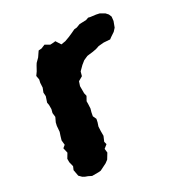

<svg xmlns="http://www.w3.org/2000/svg" viewBox="-130 -609 692 726"><g transform="rotate(-30 216.0 -246.0)"><path d="M67 17 53 10 42 6 33 1 22 -10 17 -37 23 -51 18 -71V-86L30 -106L25 -128L36 -137L34 -157L39 -174L44 -189L46 -214L49 -227L58 -246L56 -264L60 -279V-297L58 -308L66 -332L65 -348L72 -366L73 -386L76 -399L73 -416L83 -430L94 -450L99 -458L107 -466L114 -473L129 -495L142 -496L159 -503L178 -492L195 -493L201 -494L215 -472L234 -475L253 -482L269 -489L286 -497L297 -498L313 -504L342 -505L353 -509L361 -507L385 -504L399 -501L418 -490L427 -480L432 -468L430 -450L421 -426L410 -414L392 -402L384 -396L357 -398L334 -396L319 -391L302 -388L285 -386L278 -385L260 -377L245 -365L236 -356L227 -347L222 -329L203 -318L197 -300V-269L200 -256L190 -238V-227L189 -207L185 -193L182 -177L189 -162L186 -148L181 -133L180 -114V-93L171 -72L174 -60L159 -48L161 -31L147 -8L135 1L125 6L105 16L95 17Z"/></g></svg>

Font: Winky Rough SemiBold
Style: Italic
Weight: 600
Italic angle: -8.97852°
Designer: Simon Atzbach
Foundry: typofactur
Version: Version 1.206; ttfautohint (v1.8.4.7-5d5b)